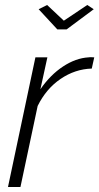

<svg xmlns="http://www.w3.org/2000/svg" viewBox="-20 -750 398 770"><path d="M122 -520H170L142 -392Q182 -450 233 -483.5Q284 -517 335 -520Q342 -521 347.5 -520.5Q353 -520 358 -520L348 -475Q281 -473 223 -433.5Q165 -394 131 -325L62 0H12ZM135 -713 169 -730 236 -667 330 -730 356 -713 247 -632H210Z"/></svg>

Font: Raleway Light
Style: Italic
Weight: 300
Italic angle: -12°
Designer: Matt McInerney, Pablo Impallari, Rodrigo Fuenzalida
Foundry: Matt McInerney, Pablo Impallari, Rodrigo Fuenzalida
Version: Version 4.026